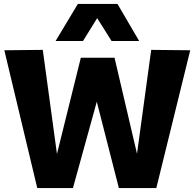

<svg xmlns="http://www.w3.org/2000/svg" viewBox="-20 -954 986 974"><path d="M773 0H583L471 -438L350 0H169L2 -699L197 -701L269 -173L390 -661H561L675 -174L747 -701L945 -699ZM262 -746 375 -934H576L686 -746H546L473 -862L401 -746Z"/></svg>

Font: Georama SemiExpanded
Style: Bold
Weight: 700
Width: 6
Designer: Jean-Baptiste Levee
Foundry: Production Type
Version: Version 1.001